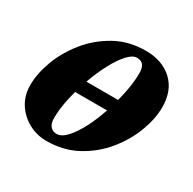

<svg xmlns="http://www.w3.org/2000/svg" viewBox="-108 -545 675 671"><g transform="rotate(30 229.0 -209.5)"><path d="M98.5 -184.4 100 -235.4H379.7L377 -184.4ZM154.7 14Q116.8 14 83.5 -4.1Q50.2 -22.1 29.9 -53.8Q9.6 -85.6 9.6 -127.7Q9.6 -173.9 29.3 -226.7Q49.1 -279.6 87 -326.5Q124.9 -373.3 178.7 -403.1Q232.4 -432.9 300.5 -432.9Q366.9 -432.9 407.5 -395.2Q448.1 -357.5 448.1 -290.3Q448.1 -244.4 428.5 -191.8Q408.8 -139.1 370.8 -92.3Q332.8 -45.5 278.5 -15.8Q224.2 14 154.7 14ZM174 -25Q193.9 -25 214.3 -47.3Q234.7 -69.5 253.5 -105.9Q272.3 -142.4 287 -186.3Q301.6 -230.1 310.5 -274Q319.3 -317.9 319.3 -353.5Q319.3 -374.6 311.2 -385.5Q303.1 -396.3 285.3 -396.3Q268.1 -396.3 248.1 -374.4Q228.1 -352.6 208.9 -316.5Q189.7 -280.4 174.1 -236.8Q158.6 -193.2 148.9 -149.4Q139.2 -105.7 139.2 -69Q139.2 -46.6 149.1 -35.8Q158.9 -25 174 -25Z"/></g></svg>

Font: EB Garamond
Style: Italic
Weight: 400
Italic angle: -17.2°
Designer: Georg Duffner and Octavio Pardo
Foundry: Georg Duffner
Version: Version 1.001